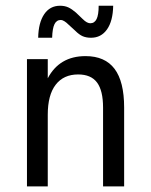

<svg xmlns="http://www.w3.org/2000/svg" viewBox="-20 -665 540 685"><path d="M422.9 -281.2V0H347.7V-281.2Q347.7 -341.8 326.2 -370.6Q304.7 -399.4 258.8 -399.4Q207 -399.4 178.7 -362.8Q150.4 -326.2 150.4 -255.9V0H76.2V-454.1H150.4V-385.7Q170.9 -424.8 204.6 -444.8Q238.3 -464.8 285.2 -464.8Q354.5 -464.8 388.7 -419.4Q422.9 -374 422.9 -281.2ZM248 -555.7 224.6 -577.1Q216.8 -585 209.5 -589.4Q202.1 -593.8 197.3 -593.8Q181.6 -593.8 174.3 -578.6Q167 -563.5 166 -530.3H116.2Q117.2 -584 137.7 -614.3Q158.2 -644.5 194.3 -644.5Q210.9 -644.5 223.6 -638.7Q236.3 -632.8 251 -620.1L274.4 -597.7Q283.2 -588.9 290 -585.4Q296.9 -582 301.8 -582Q317.4 -582 324.7 -597.2Q332 -612.3 332 -644.5H383.8Q382.8 -589.8 361.8 -560.1Q340.8 -530.3 304.7 -530.3Q288.1 -530.3 275.4 -535.6Q262.7 -541 248 -555.7Z"/></svg>

Font: BabelStone Marchen
Style: Regular
Weight: 400
Designer: Andrew West
Foundry: Andrew West
Version: Version 9.003 2021-11-11